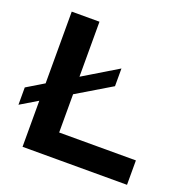

<svg xmlns="http://www.w3.org/2000/svg" viewBox="-124 -802 890 917"><g transform="rotate(20 321.5 -343.5)"><path d="M87 0V-687H228V-124H618V0ZM0 -182V-270L403 -513V-423Z"/></g></svg>

Font: Archivo SemiExpanded SemiBold
Style: Regular
Weight: 600
Width: 6
Designer: Hector Gatti
Foundry: Omnibus-Type
Version: Version 2.001